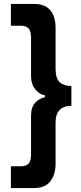

<svg xmlns="http://www.w3.org/2000/svg" viewBox="-20 -721 411 971"><path d="M261 -375Q261 -324 282 -305Q303 -286 341 -286V-186Q303 -186 282 -165.5Q261 -145 261 -101V108Q261 162 234.5 196Q208 230 152 230H35V120H85Q112 120 124.5 106.5Q137 93 137 60V-135Q137 -179 158 -201.5Q179 -224 207 -229V-239Q180 -243 158.5 -269Q137 -295 137 -337V-531Q137 -562 125 -576.5Q113 -591 84 -591H35V-701H154Q207 -701 234 -669.5Q261 -638 261 -580Z"/></svg>

Font: PT Sans
Style: Bold
Weight: 700
Version: Version 2.003W OFL; ttfautohint (v1.6)